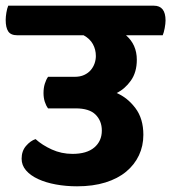

<svg xmlns="http://www.w3.org/2000/svg" viewBox="-53 -638 602 675"><path d="M390 -514Q428 -481 428 -428Q428 -384 407 -354.5Q386 -325 357 -311Q395 -295 423 -258Q451 -221 451 -164Q451 -125 435.5 -92Q420 -59 390.5 -34.5Q361 -10 317.5 3.5Q274 17 218 17Q179 17 143.5 10.5Q108 4 81 -8.5Q54 -21 38.5 -39Q23 -57 23 -80Q23 -107 38.5 -125Q54 -143 72 -149Q95 -128 129 -112.5Q163 -97 202 -97Q252 -97 278.5 -119.5Q305 -142 305 -179Q305 -213 283 -235Q261 -257 213 -257H116Q109 -266 104.5 -280Q100 -294 100 -311Q100 -329 104.5 -343.5Q109 -358 116 -368H210Q229 -368 243 -374.5Q257 -381 266 -391.5Q275 -402 279.5 -415Q284 -428 284 -441Q284 -464 273.5 -483Q263 -502 241 -514H8Q-15 -514 -24 -527.5Q-33 -541 -33 -568Q-33 -579 -30.5 -594Q-28 -609 -24 -618H488Q529 -618 529 -566Q529 -555 526 -539Q523 -523 519 -514Z"/></svg>

Font: Baloo 2
Style: Bold
Weight: 700
Designer: Sarang Kulkarni and Ek Type
Foundry: Ek Type
Version: Version 1.640;hotconv 1.0.111;makeotfexe 2.5.65597; ttfautoh